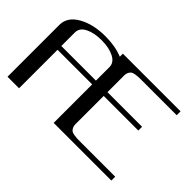

<svg xmlns="http://www.w3.org/2000/svg" viewBox="-110 -1110 1471 1471"><g transform="rotate(45 625.0 -375.0)"><path d="M167 -458H542V-604.5Q542 -653.3 488.8 -680.7Q435.5 -708 354.5 -708Q273.4 -708 220.2 -681.2Q167 -654.3 167 -604.5ZM1167 -750V-708H792Q764.6 -708 751.5 -707.5Q738.3 -707 718.8 -703.6Q699.2 -700.2 690.4 -693.4Q681.6 -686.5 674.3 -672.9Q667 -659.2 667 -639.6V-458H1042V-417H667V-110.4Q667 -90.8 674.3 -77.1Q681.6 -63.5 690.4 -56.6Q699.2 -49.8 718.8 -46.4Q738.3 -43 751.5 -42.5Q764.6 -42 792 -42H1167V0H542V-417H167V0H42V-562.5Q42 -647.5 131.8 -698.7Q221.7 -750 354.5 -750Q460.9 -750 542 -716.8V-750Z"/></g></svg>

Font: okolaks
Style: Bold
Weight: 600
Width: 8
Version: Version 000.6.0